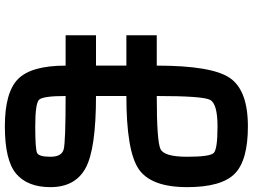

<svg xmlns="http://www.w3.org/2000/svg" viewBox="-145 -770 1040 790"><g transform="rotate(-90 375.0 -375.0)"><path d="M125 -125Q125 -31.2 140.6 -15.6Q156.2 0 250 0Q343.8 0 359.4 -31.2Q375 -62.5 375 -250Q187.5 -250 156.2 -234.4Q125 -218.8 125 -125ZM500 -375H625V-250H500Q500 -23.4 449.2 50.8Q398.4 125 250 125Q109.4 125 54.7 70.3Q0 15.6 0 -125Q0 -273.4 74.2 -324.2Q148.4 -375 375 -375V-500Q156.2 -500 78.1 -543Q0 -585.9 0 -687.5Q0 -781.2 54.7 -828.1Q109.4 -875 250 -875Q390.6 -875 445.3 -820.3Q500 -765.6 500 -625H625V-500H500ZM250 -750Q156.2 -750 140.6 -742.2Q125 -734.4 125 -687.5Q125 -640.6 156.2 -632.8Q187.5 -625 375 -625Q375 -718.8 359.4 -734.4Q343.8 -750 250 -750Z"/></g></svg>

Font: CraftyPE
Style: Regular
Weight: 400
Designer: Erek Butcher
Foundry: Haunted Coop
Version: Version 0.018;April 4, 2024;FontCreator 15.0.0.2962 64-bit